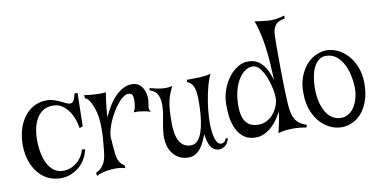

<svg xmlns="http://www.w3.org/2000/svg" viewBox="-80 -1059 2611 1323"><g transform="rotate(-10 1226.0 -398.0)"><path d="M287.1 -496.1Q245.1 -496.1 216.3 -477.1Q187.5 -458 169.9 -425.8Q152.3 -393.6 144.5 -351.6Q136.7 -309.6 138.7 -263.7Q142.6 -161.1 179.7 -101.1Q216.8 -41 279.3 -41Q314.5 -41 341.8 -54.7Q369.1 -68.4 388.2 -87.4Q407.2 -106.4 418 -127.4Q428.7 -148.4 429.7 -162.1H453.1Q448.2 -131.8 432.1 -101.1Q416 -70.3 388.7 -45.4Q361.3 -20.5 324.2 -5.9Q287.1 8.8 241.2 5.9Q182.6 2 141.1 -27.8Q99.6 -57.6 74.2 -103Q48.8 -148.4 40 -203.6Q31.2 -258.8 38.1 -311.5Q43.9 -364.3 62.5 -406.2Q81.1 -448.2 108.4 -477.5Q135.7 -506.8 170.4 -522.5Q205.1 -538.1 244.1 -539.1Q274.4 -541 307.6 -528.8Q340.8 -516.6 373 -500Q404.3 -483.4 420.9 -492.2Q437.5 -501 448.2 -551.8L469.7 -552.7L464.8 -319.3L441.4 -311.5Q438.5 -334 428.7 -365.7Q418.9 -397.5 400.4 -426.3Q381.8 -455.1 353.5 -475.6Q325.2 -496.1 287.1 -496.1Z M941.4 -420.9Q940.4 -404.3 938 -392.6Q935.5 -380.9 934.6 -371.6Q933.6 -362.3 935.5 -354.5Q937.5 -346.7 946.3 -336.9Q919.9 -344.7 898.4 -348.1Q877 -351.6 860.4 -353.5Q841.8 -354.5 827.1 -353.5Q836.9 -367.2 840.3 -383.8Q843.8 -400.4 845.7 -424.8Q846.7 -442.4 843.8 -460.9Q840.8 -479.5 824.2 -484.4Q817.4 -485.4 809.6 -485.4Q801.8 -485.4 792 -481Q782.2 -476.6 769.5 -466.8Q756.8 -457 741.2 -438.5Q718.8 -412.1 701.2 -382.3Q683.6 -352.5 670.9 -323.2Q658.2 -293.9 650.9 -268.1Q643.6 -242.2 642.6 -223.6Q642.6 -220.7 641.6 -219.7Q643.6 -181.6 646.5 -148.4Q649.4 -115.2 652.3 -91.8Q655.3 -69.3 660.6 -54.7Q666 -40 672.9 -30.8Q679.7 -21.5 687.5 -15.6Q695.3 -9.8 702.1 -4.9L704.1 15.6Q690.4 9.8 665 7.3Q639.6 4.9 610.8 6.8Q582 8.8 552.7 15.6Q523.4 22.5 502.9 34.2L500 11.7Q527.3 1 550.3 -28.8Q573.2 -58.6 579.1 -122.1Q582 -153.3 585.4 -186.5Q588.9 -219.7 589.8 -253.9Q590.8 -288.1 588.9 -324.2Q586.9 -360.4 578.1 -398.4Q570.3 -425.8 560.5 -449.2Q552.7 -468.8 540.5 -485.8Q528.3 -502.9 513.7 -506.8L511.7 -529.3Q523.4 -527.3 541.5 -525.4Q559.6 -523.4 580.1 -522Q600.6 -520.5 622.1 -520.5Q643.6 -520.5 663.1 -522.5Q659.2 -504.9 652.8 -457Q646.5 -409.2 642.6 -349.6Q655.3 -378.9 675.8 -415Q696.3 -451.2 723.6 -481.4Q751 -511.7 785.2 -530.8Q819.3 -549.8 860.4 -545.9Q884.8 -543 900.9 -529.3Q917 -515.6 926.3 -497.1Q935.5 -478.5 939 -458Q942.4 -437.5 941.4 -420.9Z M1385.7 -36.1Q1392.6 -36.1 1399.4 -40Q1405.3 -43 1410.6 -48.8Q1416 -54.7 1419.9 -66.4H1434.6Q1433.6 -56.6 1428.7 -44.4Q1423.8 -32.2 1414.1 -22Q1404.3 -11.7 1389.6 -4.9Q1375 2 1355.5 0Q1293 -5.9 1280.3 -121.1Q1271.5 -97.7 1260.3 -73.2Q1249 -48.8 1233.4 -28.3Q1217.8 -7.8 1196.8 5.4Q1175.8 18.6 1146.5 18.6Q1109.4 18.6 1081.5 3.4Q1053.7 -11.7 1035.2 -37.1Q1016.6 -62.5 1008.8 -95.2Q1001 -127.9 1002.9 -163.1Q1005.9 -211.9 1016.6 -262.2Q1027.3 -312.5 1029.8 -356.9Q1032.2 -401.4 1019 -435.1Q1005.9 -468.8 960.9 -484.4L964.8 -499Q979.5 -496.1 997.1 -491.2Q1014.6 -486.3 1034.2 -483.4Q1053.7 -480.5 1075.7 -480.5Q1097.7 -480.5 1120.1 -486.3Q1108.4 -460.9 1099.1 -438.5Q1089.8 -416 1084 -388.7Q1078.1 -361.3 1075.2 -326.2Q1072.3 -291 1072.3 -239.3Q1072.3 -187.5 1080.6 -152.3Q1088.9 -117.2 1104 -96.7Q1119.1 -76.2 1139.6 -67.9Q1160.2 -59.6 1185.5 -61.5Q1210 -64.5 1227.1 -84.5Q1244.1 -104.5 1255.4 -137.2Q1266.6 -169.9 1272.9 -211.9Q1279.3 -253.9 1281.2 -300.8Q1283.2 -347.7 1281.7 -380.9Q1280.3 -414.1 1274.4 -436.5Q1268.6 -459 1256.8 -473.1Q1245.1 -487.3 1225.6 -495.1L1227.5 -510.7Q1245.1 -510.7 1269.5 -510.7Q1293.9 -510.7 1318.4 -512.2Q1342.8 -513.7 1363.8 -516.6Q1384.8 -519.5 1395.5 -524.4Q1378.9 -492.2 1365.7 -442.9Q1352.5 -393.6 1343.8 -339.4Q1335 -285.2 1332 -231Q1329.1 -176.8 1334 -133.3Q1338.9 -89.8 1351.1 -63Q1363.3 -36.1 1385.7 -36.1Z M1464.8 -308.6Q1466.8 -355.5 1483.9 -401.9Q1501 -448.2 1529.3 -484.9Q1557.6 -521.5 1594.7 -543Q1631.8 -564.5 1673.8 -561.5Q1706.1 -559.6 1729.5 -545.4Q1752.9 -531.2 1770 -509.3Q1787.1 -487.3 1798.8 -459.5Q1810.5 -431.6 1818.4 -402.3Q1816.4 -461.9 1812.5 -523.4Q1808.6 -585 1800.8 -638.7Q1795.9 -673.8 1789.1 -708Q1783.2 -737.3 1774.9 -769Q1766.6 -800.8 1755.9 -826.2Q1798.8 -819.3 1850.1 -814.9Q1901.4 -810.5 1964.8 -830.1V-810.5Q1950.2 -806.6 1934.6 -802.2Q1918.9 -797.9 1906.7 -787.1Q1894.5 -776.4 1886.2 -756.3Q1877.9 -736.3 1877 -702.1Q1876 -678.7 1876 -643.1Q1876 -607.4 1876 -564Q1876 -520.5 1876.5 -473.1Q1877 -425.8 1877.9 -380.4Q1878.9 -335 1880.4 -294.4Q1881.8 -253.9 1883.8 -223.6Q1886.7 -178.7 1895.5 -150.4Q1904.3 -122.1 1918 -105Q1931.6 -87.9 1949.2 -78.1Q1966.8 -68.4 1987.3 -61.5L1982.4 -43.9Q1965.8 -46.9 1942.4 -49.8Q1918.9 -52.7 1892.6 -52.7Q1866.2 -52.7 1837.9 -49.8Q1809.6 -46.9 1785.2 -39.1Q1793 -75.2 1800.8 -109.4Q1808.6 -143.6 1813.5 -188.5Q1802.7 -165 1784.7 -137.7Q1766.6 -110.4 1741.7 -86.9Q1716.8 -63.5 1684.6 -48.8Q1652.3 -34.2 1614.3 -37.1Q1568.4 -40 1538.6 -65.4Q1508.8 -90.8 1491.7 -129.4Q1474.6 -168 1468.8 -214.8Q1462.9 -261.7 1464.8 -308.6ZM1690.4 -522.5Q1662.1 -523.4 1637.2 -506.8Q1612.3 -490.2 1592.8 -460.4Q1573.2 -430.7 1561 -390.1Q1548.8 -349.6 1545.9 -302.7Q1543 -253.9 1548.8 -220.7Q1554.7 -187.5 1567.9 -166Q1581.1 -144.5 1601.1 -133.8Q1621.1 -123 1644.5 -121.1Q1683.6 -117.2 1713.9 -131.8Q1744.1 -146.5 1764.6 -170.9Q1785.2 -195.3 1796.4 -224.1Q1807.6 -252.9 1808.6 -278.3Q1809.6 -302.7 1801.8 -343.3Q1793.9 -383.8 1778.8 -423.3Q1763.7 -462.9 1741.2 -492.2Q1718.8 -521.5 1690.4 -522.5Z M2202.1 -543.9Q2243.2 -544.9 2283.2 -527.3Q2323.2 -509.8 2355.5 -474.6Q2387.7 -439.5 2407.7 -389.2Q2427.7 -338.9 2427.7 -274.4Q2427.7 -210 2411.6 -160.6Q2395.5 -111.3 2368.7 -77.1Q2341.8 -43 2307.1 -24.9Q2272.5 -6.8 2234.4 -3.9Q2191.4 -1 2150.4 -18.1Q2109.4 -35.2 2076.7 -69.8Q2043.9 -104.5 2023.4 -155.8Q2002.9 -207 2002 -273.4Q2000 -341.8 2019 -392.1Q2038.1 -442.4 2067.4 -475.6Q2096.7 -508.8 2132.8 -525.4Q2168.9 -542 2202.1 -543.9ZM2243.2 -68.4Q2263.7 -70.3 2287.1 -85.9Q2310.5 -101.6 2328.1 -132.3Q2345.7 -163.1 2354 -208.5Q2362.3 -253.9 2352.5 -315.4Q2342.8 -377 2323.2 -415Q2303.7 -453.1 2280.8 -474.1Q2257.8 -495.1 2234.4 -501.5Q2210.9 -507.8 2193.4 -506.8Q2165 -504.9 2145.5 -487.8Q2126 -470.7 2112.8 -443.8Q2099.6 -417 2093.3 -382.8Q2086.9 -348.6 2085.9 -311.5Q2084 -264.6 2092.8 -217.8Q2101.6 -170.9 2123 -133.8Q2143.6 -97.7 2174.8 -81.1Q2206.1 -64.5 2243.2 -68.4Z"/></g></svg>

Font: Mystery Quest
Style: Regular
Weight: 400
Designer: Squid
Foundry: Font Diner, Inc DBA Sideshow
Version: Version 1.000